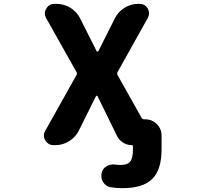

<svg xmlns="http://www.w3.org/2000/svg" viewBox="-20 -775 1040 1002"><path d="M619.1 207Q587.9 207 557.6 202.1Q532.2 198.2 518.6 175.8Q508.8 160.2 508.8 142.6Q508.8 134.8 510.7 127Q515.6 104.5 537.1 91.8Q553.7 83 572.3 83Q578.1 83 583 84Q596.7 85.9 609.4 85.9Q645.5 85.9 659.2 68.4Q673.8 51.8 673.8 2.9V-11.7Q673.8 -17.6 668 -17.6Q642.6 -17.6 622.1 -30.8Q601.6 -43.9 590.8 -65.4L489.3 -272.5Q487.3 -275.4 484.4 -275.4Q481.4 -275.4 480.5 -272.5L391.6 -93.8Q374 -58.6 340.8 -38.1Q307.6 -17.6 269.5 -17.6H259.8Q231.4 -17.6 216.8 -42Q209 -54.7 209 -67.4Q209 -80.1 215.8 -91.8L378.9 -382.8Q383.8 -391.6 378.9 -399.4L220.7 -680.7Q213.9 -693.4 213.9 -705.1Q213.9 -717.8 221.7 -730.5Q236.3 -754.9 264.6 -754.9H274.4Q313.5 -754.9 347.2 -734.4Q380.9 -713.9 398.4 -678.7L484.4 -507.8Q485.4 -505.9 488.3 -505.9Q491.2 -505.9 493.2 -507.8L579.1 -678.7Q596.7 -713.9 629.9 -734.4Q663.1 -754.9 702.1 -754.9H708Q736.3 -754.9 751 -730.5Q757.8 -717.8 757.8 -705.1Q757.8 -693.4 751 -680.7L593.8 -399.4Q588.9 -391.6 593.8 -382.8L718.8 -160.2Q723.6 -152.3 733.4 -152.3H738.3Q773.4 -152.3 798.3 -127.4Q823.2 -102.5 823.2 -67.4V2.9Q823.2 111.3 774.4 159.2Q725.6 207 619.1 207Z"/></svg>

Font: Rounded-X Mgen+ 1mn bold
Style: Bold
Weight: 700
Designer: [Source Han Sans]
Ryoko NISHIZUKA  (kana & ideographs); Paul D. Hunt (Latin, Greek & Cyrillic); Wenlong ZHANG  (bopomofo
Version: Version 1.059.20150602